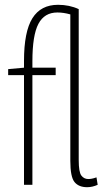

<svg xmlns="http://www.w3.org/2000/svg" viewBox="-20 -770 428 800"><path d="M343 10Q308 10 290.5 -11.5Q273 -33 273 -100V-710Q259 -714 245.5 -716Q232 -718 219 -718Q165 -718 140 -670.5Q115 -623 115 -515V-488H212V-457H115V0H80V-457H14V-482L80 -488V-516Q80 -638 115 -694Q150 -750 222 -750Q269 -750 308 -732V-103Q308 -53 319 -38.5Q330 -24 348 -24Q354 -24 362.5 -25.5Q371 -27 382 -31L387 0Q365 10 343 10Z"/></svg>

Font: Georama Condensed ExtraLight
Style: Regular
Weight: 200
Width: 3
Designer: Jean-Baptiste Levee
Foundry: Production Type
Version: Version 1.000